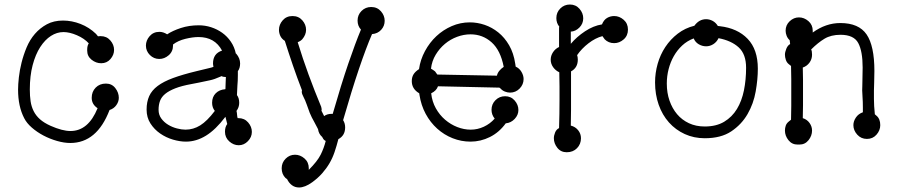

<svg xmlns="http://www.w3.org/2000/svg" viewBox="-20 -616 3977 850"><path d="M366 -392V-396Q366 -414 373 -424Q353 -446 320.5 -460Q288 -474 261 -474Q232 -474 205.5 -457Q179 -440 158 -407.5Q137 -375 124.5 -327.5Q112 -280 112 -220Q112 -191 115.5 -167.5Q119 -144 129 -124Q139 -104 157 -88Q175 -72 204 -59Q256 -36 292 -36Q371 -36 412 -137Q386 -154 386 -183Q386 -210 403.5 -228Q421 -246 449 -246Q475 -246 490.5 -226Q506 -206 506 -183Q506 -166 495 -150.5Q484 -135 465 -129Q409 17 291 17Q264 17 232.5 8Q201 -1 172.5 -16Q144 -31 121 -51Q98 -71 87 -93Q60 -145 60 -219Q60 -242 63.5 -273.5Q67 -305 75.5 -339Q84 -373 98 -406.5Q112 -440 134.5 -466Q157 -492 187.5 -508.5Q218 -525 259 -525Q298 -525 336.5 -510Q375 -495 405 -466L414 -455Q415 -456 426 -456Q452 -456 468.5 -437Q485 -418 485 -395Q485 -373 469 -354.5Q453 -336 428 -336Q405 -336 385.5 -351.5Q366 -367 366 -392Z M746 -419V-415Q746 -388 727 -371.5Q708 -355 685 -355Q661 -355 643.5 -372.5Q626 -390 626 -414Q626 -437 642.5 -456Q659 -475 686 -475Q703 -475 720 -464Q744 -480 780.5 -492Q817 -504 860 -504Q888 -504 914.5 -495.5Q941 -487 963.5 -471Q986 -455 1002 -431.5Q1018 -408 1024 -379L1026 -378Q1043 -358 1043 -335Q1043 -314 1033 -301V-283Q1033 -270 1032.5 -259Q1032 -248 1031 -237L1029 -195Q1039 -182 1039 -161Q1039 -141 1027 -125Q1029 -117 1029.5 -108.5Q1030 -100 1032 -93H1036Q1062 -93 1078.5 -74Q1095 -55 1095 -32Q1095 -9 1077.5 9Q1060 27 1037 27Q1014 27 995 10Q976 -7 976 -33Q976 -54 986 -67L978 -99Q935 -42 892 -15.5Q849 11 803 11Q776 11 745.5 2Q715 -7 689 -25Q663 -43 646 -69.5Q629 -96 629 -131Q629 -165 640.5 -190.5Q652 -216 678 -235.5Q704 -255 746 -270.5Q788 -286 850 -301L908 -315Q912 -316 916 -317Q920 -318 925 -320Q924 -325 923.5 -329Q923 -333 923 -335Q923 -379 963 -392Q931 -452 859 -452Q833 -452 800.5 -444Q768 -436 746 -419ZM980 -275Q968 -275 961 -279L954 -276Q930 -265 909 -260.5Q888 -256 859 -250L828 -244Q784 -236 756 -225Q728 -214 711.5 -200.5Q695 -187 688.5 -169.5Q682 -152 682 -130Q682 -108 694 -91.5Q706 -75 724 -64Q742 -53 763 -47.5Q784 -42 801 -42Q836 -42 866.5 -61Q897 -80 931 -125Q919 -140 919 -161Q919 -187 935 -203Q951 -219 977 -221L978 -222Q978 -240 979 -251.5Q980 -263 980 -275Z M1318 -442Q1313 -437 1308 -434Q1303 -431 1298 -429Q1320 -357 1346 -286Q1372 -215 1402 -143Q1404 -133 1404 -133Q1404 -127 1403 -126L1415 -102Q1428 -112 1448 -112H1453Q1491 -244 1522 -334.5Q1553 -425 1578 -485Q1563 -501 1563 -525Q1563 -550 1580.5 -567.5Q1598 -585 1623 -585Q1650 -585 1666.5 -566Q1683 -547 1683 -524Q1683 -501 1667.5 -484Q1652 -467 1627 -465Q1601 -405 1569 -310.5Q1537 -216 1499 -84Q1508 -70 1508 -52Q1508 -16 1478 0Q1470 31 1461 57.5Q1452 84 1438.5 107Q1425 130 1406.5 151Q1388 172 1362 191Q1330 214 1304 214Q1286 214 1272.5 204Q1259 194 1251 177L1244 172Q1227 155 1227 129Q1227 104 1244.5 86.5Q1262 69 1286 69Q1309 69 1328 85.5Q1347 102 1347 129V136Q1385 98 1399.5 69Q1414 40 1422 8Q1413 4 1409 -5L1406 -10Q1391 -23 1388 -44L1385 -50Q1376 -68 1370.5 -77.5Q1365 -87 1360.5 -96Q1356 -105 1351 -117Q1346 -129 1338 -153Q1331 -173 1323.5 -187Q1316 -201 1316 -209Q1316 -215 1317 -216Q1295 -273 1276.5 -327Q1258 -381 1241 -435Q1227 -444 1221 -457Q1215 -470 1215 -484Q1215 -507 1231.5 -526Q1248 -545 1275 -545Q1302 -545 1318.5 -526Q1335 -507 1335 -484Q1335 -462 1318 -442Z M2196 -224 2191 -228 1919 -234Q1912 -214 1889 -203V-202Q1893 -166 1909.5 -136.5Q1926 -107 1950.5 -86Q1975 -65 2004.5 -53.5Q2034 -42 2064 -42Q2094 -42 2122 -55Q2150 -68 2170 -91Q2156 -108 2156 -130Q2156 -155 2173.5 -172.5Q2191 -190 2216 -190Q2242 -190 2258.5 -171Q2275 -152 2275 -129Q2275 -107 2258.5 -89.5Q2242 -72 2219 -70Q2190 -30 2149 -9.5Q2108 11 2063 11Q2022 11 1984 -4Q1946 -19 1915.5 -46.5Q1885 -74 1864.5 -112Q1844 -150 1837 -196L1836 -203Q1803 -222 1803 -257Q1803 -274 1810.5 -286.5Q1818 -299 1835 -310Q1841 -352 1861.5 -390Q1882 -428 1912 -456Q1942 -484 1980 -500.5Q2018 -517 2060 -517Q2093 -517 2125.5 -506Q2158 -495 2186 -472.5Q2214 -450 2234 -415.5Q2254 -381 2261 -334L2263 -321Q2279 -314 2288.5 -298Q2298 -282 2298 -266Q2298 -242 2280.5 -224Q2263 -206 2238 -206Q2227 -206 2215.5 -210.5Q2204 -215 2196 -224ZM2210 -320Q2196 -393 2156.5 -428.5Q2117 -464 2063 -464Q2033 -464 2003.5 -453Q1974 -442 1950 -422Q1926 -402 1909 -374Q1892 -346 1888 -312Q1897 -307 1906 -300L1916 -286L2180 -281Q2182 -292 2190.5 -302.5Q2199 -313 2210 -320Z M2545 -494Q2528 -477 2507 -476V-422Q2533 -453 2570 -477.5Q2607 -502 2645 -508Q2653 -528 2667.5 -536.5Q2682 -545 2699 -545Q2722 -545 2741 -528.5Q2760 -512 2760 -485Q2760 -458 2741 -441.5Q2722 -425 2699 -425Q2674 -425 2657 -442L2647 -456Q2616 -448 2585.5 -424.5Q2555 -401 2535 -372Q2538 -363 2538 -352Q2538 -316 2508 -300V-218Q2508 -170 2508 -131Q2508 -92 2507 -60Q2527 -55 2539.5 -39.5Q2552 -24 2552 -4Q2552 22 2534.5 40Q2517 58 2489 58Q2463 58 2447.5 38.5Q2432 19 2432 -4Q2432 -16 2437.5 -29.5Q2443 -43 2455 -49Q2456 -80 2456.5 -111.5Q2457 -143 2457 -175Q2457 -203 2457 -233Q2457 -263 2456 -296Q2439 -304 2428.5 -319Q2418 -334 2418 -352Q2418 -369 2428 -384.5Q2438 -400 2455 -408V-491Q2455 -497 2456 -498Q2443 -514 2443 -536Q2443 -561 2460.5 -578.5Q2478 -596 2503 -596Q2529 -596 2545.5 -577Q2562 -558 2562 -535Q2562 -511 2545 -494Z M3158 -501 3167 -500Q3245 -491 3290 -444Q3335 -397 3335 -312Q3335 -265 3325.5 -211Q3316 -157 3289.5 -111Q3263 -65 3217.5 -34.5Q3172 -4 3100 -4Q3052 -4 3011.5 -22.5Q2971 -41 2941.5 -74Q2912 -107 2896 -152.5Q2880 -198 2880 -251Q2880 -293 2891.5 -333.5Q2903 -374 2925.5 -408Q2948 -442 2980.5 -467Q3013 -492 3054 -502Q3075 -531 3106 -531Q3121 -531 3135 -523.5Q3149 -516 3158 -501ZM3051 -446Q3022 -435 3000 -414.5Q2978 -394 2963 -367.5Q2948 -341 2940 -310Q2932 -279 2932 -246Q2932 -205 2944 -170.5Q2956 -136 2977.5 -110.5Q2999 -85 3030 -70.5Q3061 -56 3100 -56Q3151 -56 3186 -77Q3221 -98 3242.5 -133.5Q3264 -169 3273.5 -216Q3283 -263 3283 -316Q3283 -376 3250.5 -406Q3218 -436 3161 -447Q3153 -430 3138 -420.5Q3123 -411 3106 -411Q3089 -411 3073.5 -420Q3058 -429 3051 -446Z M3575 -374Q3575 -354 3563.5 -338.5Q3552 -323 3534 -317Q3535 -289 3535 -262Q3535 -235 3535 -206Q3535 -178 3535 -150Q3535 -122 3534 -93Q3553 -87 3564 -71.5Q3575 -56 3575 -38Q3575 -15 3559.5 4.5Q3544 24 3519 24H3511Q3486 24 3470.5 4.5Q3455 -15 3455 -38Q3455 -49 3458.5 -59.5Q3462 -70 3472 -78L3482 -86Q3483 -117 3483 -147Q3483 -177 3483 -207Q3483 -236 3483 -265.5Q3483 -295 3482 -324L3472 -332Q3463 -339 3459 -351Q3455 -363 3455 -374Q3455 -385 3461 -400Q3467 -415 3478 -421L3476 -438Q3467 -446 3462.5 -457.5Q3458 -469 3458 -480Q3458 -505 3476 -522Q3494 -539 3517 -539Q3540 -539 3559 -522.5Q3578 -506 3578 -480V-472Q3636 -514 3700 -514Q3782 -514 3816.5 -463.5Q3851 -413 3851 -302Q3851 -275 3850 -249.5Q3849 -224 3849 -216Q3849 -208 3849 -178Q3849 -148 3853 -110L3860 -104Q3877 -90 3877 -62Q3877 -39 3860.5 -20Q3844 -1 3818 -1Q3792 -1 3775 -20Q3758 -39 3758 -62Q3758 -79 3769 -95.5Q3780 -112 3800 -119V-140Q3800 -167 3798.5 -186Q3797 -205 3797 -216Q3797 -222 3797.5 -233.5Q3798 -245 3798 -259.5Q3798 -274 3798.5 -289Q3799 -304 3799 -317Q3799 -389 3779.5 -425.5Q3760 -462 3701 -462Q3659 -462 3630 -444.5Q3601 -427 3571 -397Q3575 -390 3575 -374Z"/></svg>

Font: Nelagoney
Style: Regular
Weight: 400
Designer: Kanati
Foundry: Kanati and Michael Everson
Version: Version 2.000